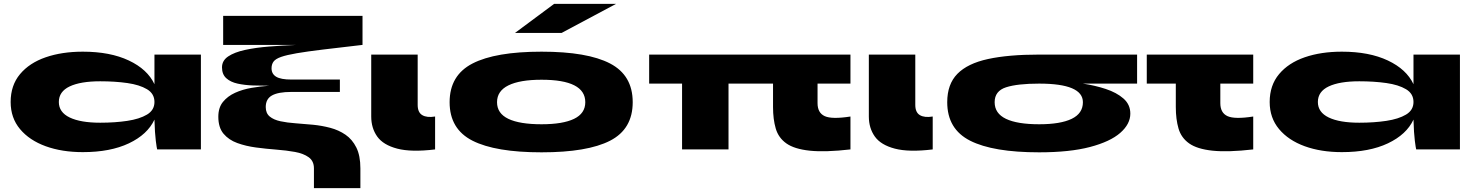

<svg xmlns="http://www.w3.org/2000/svg" viewBox="-20 -772 7608 992"><path d="M408 14Q300 14 216 -16.5Q132 -47 83.5 -105Q35 -163 35 -245Q35 -331 83.5 -389Q132 -447 216 -476Q300 -505 408 -505Q549 -505 645.5 -459.5Q742 -414 778 -337V-490H1018V0H792Q790 -6 785 -44.5Q780 -83 778 -154Q742 -77 646 -31.5Q550 14 408 14ZM498 -138Q574 -138 637.5 -147.5Q701 -157 739.5 -180Q778 -203 778 -245Q778 -288 739.5 -311Q701 -334 637.5 -343Q574 -352 498 -352Q396 -352 340 -325.5Q284 -299 284 -245Q284 -192 340 -165Q396 -138 498 -138Z M1108 -169Q1108 -216 1132 -245.5Q1156 -275 1194.5 -292.5Q1233 -310 1279.5 -318Q1326 -326 1371 -329Q1330 -329 1287 -330.5Q1244 -332 1207.5 -340Q1171 -348 1149 -368Q1127 -388 1127 -424Q1127 -459 1159 -480.5Q1191 -502 1246 -514Q1301 -526 1370 -531.5Q1439 -537 1513 -540H1133V-690H1853V-540Q1732 -526 1649 -516Q1566 -506 1513.5 -497Q1461 -488 1432.5 -478Q1404 -468 1393.5 -454Q1383 -440 1383 -419Q1383 -390 1407 -375.5Q1431 -361 1485 -361H1736V-297H1485Q1418 -297 1385.5 -279Q1353 -261 1353 -219Q1353 -187 1373.5 -170Q1394 -153 1429 -145.5Q1464 -138 1507.5 -135Q1551 -132 1597 -127.5Q1643 -123 1686.5 -111.5Q1730 -100 1765 -76Q1800 -52 1821 -10Q1842 32 1842 98V200H1602V98Q1602 60 1575 40.5Q1548 21 1504 13Q1460 5 1407.5 1Q1355 -3 1302.5 -10Q1250 -17 1206 -33Q1162 -49 1135 -81Q1108 -113 1108 -169Z M2228 0Q2105 15 2032.5 -4Q1960 -23 1929 -66.5Q1898 -110 1898 -170V-490H2138V-230Q2138 -191 2162 -177Q2186 -163 2228 -170Z M2778 15Q2540 15 2421.5 -45Q2303 -105 2303 -244Q2303 -383 2421.5 -444Q2540 -505 2778 -505Q3015 -505 3132 -444Q3249 -383 3249 -244Q3249 -105 3132 -45Q3015 15 2778 15ZM2778 -130Q2888 -130 2946 -158Q3004 -186 3004 -244Q3004 -360 2778 -360Q2666 -360 2607 -331Q2548 -302 2548 -244Q2548 -186 2606.5 -158Q2665 -130 2778 -130ZM2641 -602 2843 -752H3163L2882 -602Z M4204 -239Q4204 -189 4241 -172Q4278 -155 4374 -170V0Q4243 15 4163.5 6.5Q4084 -2 4043 -31Q4002 -60 3988 -108Q3974 -156 3974 -219V-340H3744V0H3504V-340H3334V-490H4374V-340H4204Z M4799 0Q4676 15 4603.5 -4Q4531 -23 4500 -66.5Q4469 -110 4469 -170V-490H4709V-230Q4709 -191 4733 -177Q4757 -163 4799 -170Z M5349 15Q5111 15 4992.5 -45Q4874 -105 4874 -244Q4874 -337 4926.5 -390.5Q4979 -444 5084.5 -467Q5190 -490 5349 -490V-355V-490H5855V-340H5575Q5636 -331 5692.5 -312.5Q5749 -294 5784.5 -263Q5820 -232 5820 -185Q5820 -131 5768 -85.5Q5716 -40 5611.5 -12.5Q5507 15 5349 15ZM5349 -130Q5459 -130 5517 -158Q5575 -186 5575 -244Q5575 -340 5349 -340Q5237 -340 5178 -321Q5119 -302 5119 -244Q5119 -186 5177.5 -158Q5236 -130 5349 -130Z M6285 -239Q6285 -189 6322 -172Q6359 -155 6455 -170V0Q6324 15 6244.5 6.5Q6165 -2 6124 -31Q6083 -60 6069 -108Q6055 -156 6055 -219V-340H5905V-490H6455V-340H6285Z M6913 14Q6805 14 6721 -16.5Q6637 -47 6588.5 -105Q6540 -163 6540 -245Q6540 -331 6588.5 -389Q6637 -447 6721 -476Q6805 -505 6913 -505Q7054 -505 7150.5 -459.5Q7247 -414 7283 -337V-490H7523V0H7297Q7295 -6 7290 -44.5Q7285 -83 7283 -154Q7247 -77 7151 -31.5Q7055 14 6913 14ZM7003 -138Q7079 -138 7142.5 -147.5Q7206 -157 7244.5 -180Q7283 -203 7283 -245Q7283 -288 7244.5 -311Q7206 -334 7142.5 -343Q7079 -352 7003 -352Q6901 -352 6845 -325.5Q6789 -299 6789 -245Q6789 -192 6845 -165Q6901 -138 7003 -138Z"/></svg>

Font: Syne ExtraBold
Style: Regular
Weight: 800
Designer: Lucas Descroix
Foundry: Bonjour Monde
Version: Version 2.200; ttfautohint (v1.8.4)